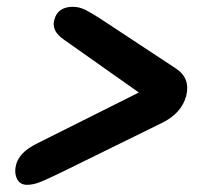

<svg xmlns="http://www.w3.org/2000/svg" viewBox="-20 -616 562 549"><path d="M135 -558.5Q144.5 -596.5 188.5 -596.5Q207.5 -596.5 225.2 -587.2Q243 -578 267 -562.5L482.5 -420.5Q525 -393 512.5 -342Q499 -291.5 442 -264L152 -121.5Q120 -106 98.2 -96.8Q76.5 -87.5 57.5 -87.5Q36.5 -87.5 28.2 -105.5Q20 -123.5 26.5 -147Q31 -163 45.2 -177.8Q59.5 -192.5 85.5 -205.5L377 -351.5L163 -502.5Q143.5 -516 137.2 -530.2Q131 -544.5 135 -558.5Z"/></svg>

Font: Fraunces 72pt SuperSoft
Style: Bold Italic
Weight: 700
Italic angle: -16°
Version: Version 1.000;[0bf87f6ff]